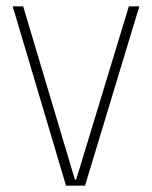

<svg xmlns="http://www.w3.org/2000/svg" viewBox="-20 -585 479 605"><path d="M188 0 20 -565H53L216 -19H220L386 -565H419L248 0Z"/></svg>

Font: Tajawal ExtraLight
Style: Regular
Weight: 275
Designer: Boutros Fonts
Foundry: Created by Boutros International 2017
Version: Version 1.700